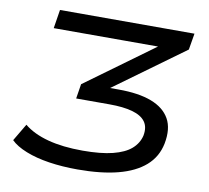

<svg xmlns="http://www.w3.org/2000/svg" viewBox="-79 -793 968 890"><g transform="rotate(10 405.0 -348.0)"><path d="M341 9Q269 9 206.5 -0.5Q144 -10 96.5 -29Q49 -48 24 -73L72 -154Q116 -118 185.5 -99.5Q255 -81 349 -81Q435 -81 490.5 -95Q546 -109 576 -135Q606 -161 615 -198Q623 -239 604.5 -264.5Q586 -290 543 -302Q500 -314 435 -314H278L289 -383L658 -652L651 -617H119L133 -705H766L753 -628L386 -361L391 -389H465Q559 -389 619.5 -366Q680 -343 706 -297Q732 -251 718 -179Q705 -115 657.5 -73.5Q610 -32 531 -11.5Q452 9 341 9Z"/></g></svg>

Font: Nunito Sans 10pt Expanded Medium
Style: Italic
Weight: 500
Width: 7
Italic angle: -9°
Designer: Vernon Adams
Foundry: Vernon Adams
Version: Version 3.101;gftools[0.9.27]